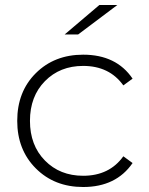

<svg xmlns="http://www.w3.org/2000/svg" viewBox="-20 -745 595 769"><path d="M239 -607 378 -725H450L293 -607ZM313 4Q198 4 123.5 -70.5Q49 -145 49 -261Q49 -378 123.5 -452Q198 -526 313 -526Q446 -526 511 -430L474 -403Q418 -481 313 -481Q220 -481 160 -420Q100 -359 100 -261Q100 -163 160 -102Q220 -41 313 -41Q418 -41 474 -119L511 -92Q445 4 313 4Z"/></svg>

Font: mBank Light
Style: Regular
Weight: 300
Designer: Julieta Ulanovsky
Foundry: Julieta Ulanovsky
Version: Version 7.200;PS 007.200;hotconv 1.0.88;makeotf.lib2.5.64775